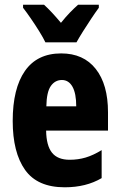

<svg xmlns="http://www.w3.org/2000/svg" viewBox="-20 -786 509 816"><path d="M240 -559Q335 -559 387 -493Q439 -427 439 -309V-231H176Q177 -167 201 -137Q225 -107 276 -107Q312 -107 344 -116.5Q376 -126 412 -148V-29Q346 10 255 10Q139 10 86.5 -64Q34 -138 34 -272Q34 -410 86 -484.5Q138 -559 240 -559ZM243 -446Q214 -446 196 -420.5Q178 -395 177 -334H304Q304 -389 288 -417.5Q272 -446 243 -446ZM173 -606Q164 -625 147 -652.5Q130 -680 111 -707.5Q92 -735 78 -753V-766H167Q198 -738 239 -689Q260 -715 277.5 -733Q295 -751 312 -766H400V-753Q386 -734 368 -707Q350 -680 333 -653Q316 -626 305 -606Z"/></svg>

Font: Noto Sans ExtraCondensed ExtraBold
Style: Regular
Weight: 800
Width: 2
Designer: Monotype Design Team
Foundry: Monotype Imaging Inc.
Version: Version 2.013; ttfautohint (v1.8.4.7-5d5b)